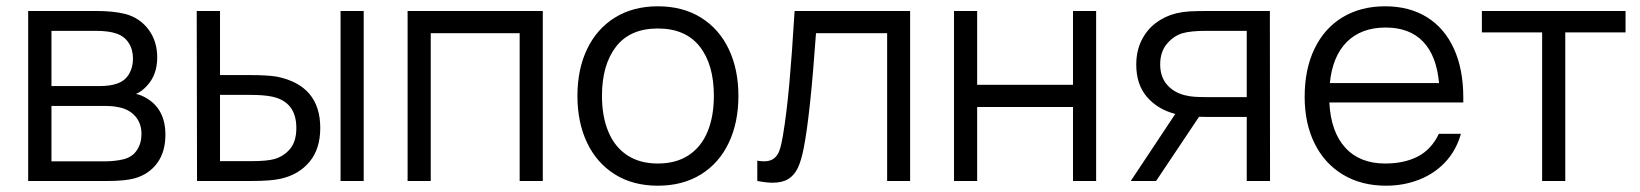

<svg xmlns="http://www.w3.org/2000/svg" viewBox="-20 -575 5210 610"><path d="M69.5 0V-540H292Q311.5 -540 335.2 -537.8Q359 -535.5 378.5 -530.5Q424.5 -518 452 -481Q479.5 -444 479.5 -392.5Q479.5 -336.5 446 -301.5Q430.5 -284.5 412 -276.5Q428.5 -273.5 446.5 -262.5Q505.5 -227 505.5 -147Q505.5 -92.5 479.5 -57Q453.5 -21.5 408 -8.5Q378 0 321 0ZM294.5 -301.5Q330 -301.5 352 -309.5Q377 -318 389.8 -339.5Q402.5 -361 402.5 -388.5Q402.5 -417.5 388.8 -438.8Q375 -460 349.5 -468.5Q325.5 -477 284.5 -477H143.5V-301.5ZM317.5 -62.5Q329.5 -62.5 345 -64.2Q360.5 -66 372.5 -69Q400.5 -76 415 -98Q429.5 -120 429.5 -149Q429.5 -184 408.8 -206.8Q388 -229.5 353.5 -235Q338.5 -238.5 307 -238.5H143.5V-62.5Z M606 0 605 -540H679V-336.5H773Q829.5 -336.5 859.5 -331.5Q997.5 -303.5 997.5 -168.5Q997.5 -101.5 963 -60.5Q928.5 -19.5 871 -7Q839.5 0 779.5 0ZM1135.5 0H1062V-540H1135.5ZM776.5 -63Q827.5 -63 851 -69.5Q881.5 -78 901.5 -101.8Q921.5 -125.5 921.5 -168.5Q921.5 -251.5 844.5 -268Q818 -273.5 776.5 -273.5H679V-63Z M1348.5 0H1275V-540H1704.5V0H1631V-469.5H1348.5Z M1814.5 -270.5Q1814.5 -355 1845.5 -419.5Q1876.5 -484 1934.2 -519.5Q1992 -555 2070 -555Q2149.5 -555 2207.2 -519Q2265 -483 2295.5 -418.5Q2326 -354 2326 -270.5Q2326 -185.5 2295.2 -121Q2264.5 -56.5 2206.8 -20.8Q2149 15 2070 15Q1991 15 1933.2 -21.2Q1875.5 -57.5 1845 -122Q1814.5 -186.5 1814.5 -270.5ZM2248 -270.5Q2248 -370.5 2202.8 -427.5Q2157.5 -484.5 2070 -484.5Q1982 -484.5 1937.2 -426.8Q1892.5 -369 1892.5 -270.5Q1892.5 -205 1912.8 -156.5Q1933 -108 1972.8 -81.8Q2012.5 -55.5 2070 -55.5Q2128.5 -55.5 2168.5 -82.2Q2208.5 -109 2228.2 -157.2Q2248 -205.5 2248 -270.5Z M2386 -64.5Q2396.5 -62.5 2407.5 -62.5Q2427.5 -62.5 2439.2 -71.8Q2451 -81 2456.8 -98Q2462.5 -115 2467.5 -144.5Q2479 -213 2487.5 -306.2Q2496 -399.5 2504.5 -540H2871.5V0H2798.5V-469.5H2572.5Q2554 -208 2533.5 -104.5Q2526 -65.5 2515 -42Q2504 -18.5 2484.8 -6.5Q2465.5 5.5 2434.5 5.5Q2415 5.5 2386 0Z M3084.5 0H3011V-540H3084.5V-305.5H3389V-540H3462.5V0H3389V-235H3084.5Z M4015 0H3941V-203.5H3815Q3798 -203.5 3789.5 -204L3653 0H3572.5L3714 -213Q3658 -227.5 3624 -267Q3590 -306.5 3590 -369.5Q3590 -413 3606.8 -446.8Q3623.5 -480.5 3652 -502Q3680.5 -523.5 3716.5 -532.5Q3737.5 -537.5 3759.2 -538.8Q3781 -540 3808 -540H4014.5ZM3941 -266.5V-477H3811Q3764 -477 3737 -469.5Q3708.5 -461 3687.2 -435.5Q3666 -410 3666 -370.5Q3666 -331.5 3687.2 -306.5Q3708.5 -281.5 3744 -272.5Q3760 -268.5 3775.8 -267.5Q3791.5 -266.5 3811 -266.5Z M4203.5 -249.5Q4208 -156.5 4254 -106Q4300 -55.5 4380.5 -55.5Q4441.5 -55.5 4484.5 -77.8Q4527.5 -100 4551.5 -150H4621.5Q4606.5 -97 4571.8 -60Q4537 -23 4488.2 -4Q4439.5 15 4383.5 15Q4305.5 15 4247 -20Q4188.5 -55 4156.8 -118.8Q4125 -182.5 4125 -267.5Q4125 -355 4156.2 -420Q4187.5 -485 4245.2 -520Q4303 -555 4380.5 -555Q4458 -555 4513.8 -520.2Q4569.5 -485.5 4599.2 -420.2Q4629 -355 4629 -265V-249.5ZM4205 -311H4552Q4544 -398.5 4501 -443Q4458 -487.5 4382.5 -487.5Q4305 -487.5 4259.2 -442Q4213.5 -396.5 4205 -311Z M4953 0H4879.5V-472H4688V-540H5144.5V-472H4953Z"/></svg>

Font: CCSD_manrope
Style: Regular
Weight: 400
Designer: Mikhail Sharanda
Foundry: Mikhail Sharanda
Version: Version 4.503